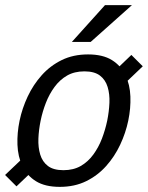

<svg xmlns="http://www.w3.org/2000/svg" viewBox="-25 -720 576 748"><path d="M208 8Q150.5 8 115.1 -14Q79.7 -36 62.2 -73Q44.7 -110 43 -156Q41.3 -202 51.3 -250Q61.3 -298 82.9 -344Q104.5 -390 137.6 -427Q170.7 -464 215.6 -486Q260.5 -508 318 -508Q375.5 -508 410.9 -486Q446.3 -464 463.8 -427Q481.3 -390 483 -344Q484.7 -298 474.7 -250Q464.7 -202 443.1 -156Q421.5 -110 388.4 -73Q355.3 -36 310.4 -14Q265.5 8 208 8ZM222.2 -57Q261 -57 289.5 -73.3Q318 -89.7 338.5 -117.8Q359 -145.8 372.2 -180.2Q385.3 -214.7 392.7 -250Q399.8 -285.3 401.3 -319.2Q402.8 -353.2 394.3 -381.2Q385.8 -409.3 364.2 -425.7Q342.7 -442 303.8 -442Q265 -442 236.5 -425.7Q208 -409.3 187.4 -381.2Q166.8 -353.2 153.7 -319.2Q140.5 -285.3 133.3 -250Q126 -214.7 124.6 -180.2Q123.2 -145.8 131.7 -117.8Q140.2 -89.7 161.8 -73.3Q183.3 -57 222.2 -57ZM405.7 -428.3 486.8 -506 531.2 -461.7 436.3 -371.3ZM118.7 -69.8 39.2 6 -5.2 -38.3 85 -124ZM489 -700 328.3 -556.7H255L384 -700Z"/></svg>

Font: Epunda Slab Light
Style: Italic
Weight: 300
Italic angle: -12°
Designer: Simon Atzbach
Foundry: typofactur
Version: Version 1.102